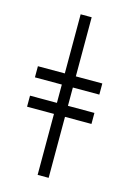

<svg xmlns="http://www.w3.org/2000/svg" viewBox="-111 -766 551 821"><g transform="rotate(15 164.5 -355.5)"><path d="M141.1 0V-270H22V-318.8H141.1V-399.9H22V-449.2H141.1V-710.9H189.9V-449.2H307.1V-399.9H189.9V-318.8H307.1V-270H189.9V0Z"/></g></svg>

Font: Junicode SmCond Light
Style: Regular
Weight: 300
Width: 4
Designer: Peter S. Baker
Version: Version 2.206